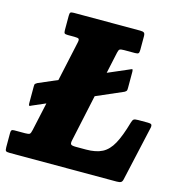

<svg xmlns="http://www.w3.org/2000/svg" viewBox="-156 -849 896 948"><g transform="rotate(15 292.0 -375.0)"><path d="M-45.5 -23V-95.5Q-45.5 -106 -42.2 -109.8Q-39 -113.5 -28.5 -113.5H26.5Q44.5 -113.5 49.8 -117.5Q55 -121.5 58.5 -138.5L90 -283L23 -254Q15.5 -249.5 11.8 -249.8Q8 -250 8 -262V-347.5Q8 -359 10.8 -361.5Q13.5 -364 20 -368L117.5 -410L161.5 -613Q165 -628.5 160.8 -632.5Q156.5 -636.5 138.5 -636.5H105Q92 -636.5 88.2 -640Q84.5 -643.5 84.5 -656.5V-729Q84.5 -742.5 88 -746.2Q91.5 -750 105 -750H444Q457.5 -750 463.5 -746.2Q469.5 -742.5 469.5 -728V-658.5Q469.5 -644.5 465.5 -640.5Q461.5 -636.5 448 -636.5H392.5Q375.5 -636.5 370.2 -633Q365 -629.5 362 -615L338.5 -506L443 -551Q451 -555 455.2 -555.8Q459.5 -556.5 459.5 -544V-461Q459.5 -450.5 457.8 -447Q456 -443.5 448 -438.5L311 -379L260 -141.5Q256 -124.5 260.5 -119Q265 -113.5 285.5 -113.5H338Q388.5 -113.5 420.5 -130Q452.5 -146.5 474.5 -186.8Q496.5 -227 517 -299Q521 -313 526.5 -317Q532 -321 549 -321H598.5Q611.5 -321 616 -317.5Q620.5 -314 619 -302.5L556 -21Q553.5 -8 546.8 -4Q540 0 525 0H-21Q-36.5 0 -41 -3.5Q-45.5 -7 -45.5 -23Z"/></g></svg>

Font: Besley* Narrow Heavy
Style: Italic
Weight: 800
Width: 4
Italic angle: -13°
Designer: Owen Earl
Foundry: indestructible type*
Version: Version 3.000; ttfautohint (v1.8.3)